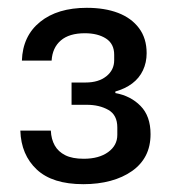

<svg xmlns="http://www.w3.org/2000/svg" viewBox="-20 -827 441 491"><path d="M193 -356Q114 -356 74 -393.5Q34 -431 32 -493H110Q111 -471 120 -455Q129 -439 147 -430Q165 -421 194 -421Q233 -421 256.5 -438Q280 -455 280 -482V-501Q280 -533 257 -546Q234 -559 202 -559H163V-616H199Q232 -616 252 -632Q272 -648 272 -673V-687Q272 -715 251 -728.5Q230 -742 197 -742Q157 -742 135.5 -723.5Q114 -705 112 -672H36Q38 -735 82.5 -771Q127 -807 202 -807Q248 -807 282 -794Q316 -781 335.5 -755Q355 -729 355 -691Q355 -667 345.5 -647Q336 -627 318 -613.5Q300 -600 275 -593V-589Q314 -582 339.5 -556Q365 -530 365 -484Q365 -453 353 -429.5Q341 -406 317.5 -389.5Q294 -373 262.5 -364.5Q231 -356 193 -356Z"/></svg>

Font: Hubot Sans Condensed ExtraLight
Style: Regular
Weight: 400
Version: Version 2.000